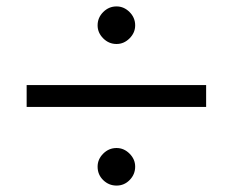

<svg xmlns="http://www.w3.org/2000/svg" viewBox="-20 -598 725 598"><path d="M284 -519Q284 -543 301.5 -560.5Q319 -578 343 -578Q366 -578 383.5 -560.5Q401 -543 401 -519Q401 -496 383.5 -478.5Q366 -461 343 -461Q319 -461 301.5 -478.5Q284 -496 284 -519ZM63 -333H622V-265H63ZM284 -79Q284 -102 301.5 -119.5Q319 -137 343 -137Q366 -137 383.5 -119.5Q401 -102 401 -79Q401 -55 384 -37.5Q367 -20 343 -20Q319 -20 301.5 -37Q284 -54 284 -79Z"/></svg>

Font: KoHo Medium
Style: Regular
Weight: 500
Version: Version 1.000; ttfautohint (v1.6)